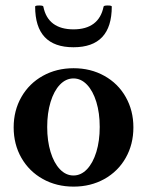

<svg xmlns="http://www.w3.org/2000/svg" viewBox="-20 -676 541 707"><path d="M30.3 -207Q30.3 -269 58.8 -318.8Q87.4 -368.7 137.7 -396.7Q188.1 -424.8 251 -424.8Q313.9 -424.8 364.2 -396.7Q414.6 -368.7 442.9 -318.8Q471.2 -269 471.2 -207Q471.2 -144.5 442.9 -94.7Q414.6 -44.9 364.2 -16.8Q313.9 11.2 251 11.2Q188.1 11.2 137.7 -16.8Q87.4 -44.9 58.8 -94.7Q30.3 -144.5 30.3 -207ZM347.2 -208.6Q347.2 -259.8 334.8 -300.5Q322.3 -341.2 300.3 -364.2Q278.3 -387.2 250.5 -387.2Q222.7 -387.2 200.6 -364.2Q178.6 -341.1 166.2 -300.4Q153.8 -259.6 153.8 -208.4Q153.8 -157.2 166.2 -116.5Q178.6 -75.8 200.6 -52.8Q222.6 -29.8 250.5 -29.8Q278.3 -29.8 300.3 -52.8Q322.3 -75.9 334.8 -116.6Q347.2 -157.3 347.2 -208.6ZM109.4 -651.9Q109.4 -655.8 124.5 -655.8Q139.2 -655.8 139.6 -651.7Q147.9 -609.8 176 -588.8Q204.1 -567.9 250.6 -567.9Q297 -567.9 325 -588.9Q353 -609.9 361.4 -651.7Q362.3 -655.8 376.6 -655.8Q391.6 -655.8 391.6 -651.9Q391.6 -502 250.5 -502Q109.4 -502 109.4 -651.9Z"/></svg>

Font: Junicode Two Beta VF
Style: Regular
Weight: 400
Designer: Peter S. Baker
Foundry: Briery Creek Software
Version: Version 1.031 beta; ttfautohint (v1.8.1.43-b0c9)